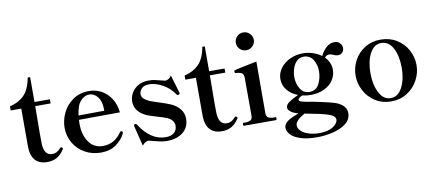

<svg xmlns="http://www.w3.org/2000/svg" viewBox="-79 -1055 3521 1558"><g transform="rotate(-10 1681.0 -276.0)"><path d="M100 -132V-451H13V-485Q84 -501 130.5 -546.5Q177 -592 195 -690H215V-485H342V-451H215L213 -220L214 -137Q219 -44 284 -44Q305 -44 320 -52Q335 -60 354 -80Q359 -86 363 -86Q367 -86 371.5 -81.5Q376 -77 376 -73Q376 -71 374 -67Q346 -24 312 -5.5Q278 13 235 13Q170 13 136 -24Q102 -61 100 -132Z M878 -118 877 -111Q854 -62 803.5 -24.5Q753 13 677 13Q604 13 545 -20Q486 -53 452.5 -110.5Q419 -168 419 -236Q419 -298 447.5 -358Q476 -418 532 -457Q588 -496 665 -496Q721 -496 768 -470Q815 -444 845.5 -396Q876 -348 883 -282L545 -280Q544 -269 544 -245Q544 -157 585 -97Q626 -37 703 -37Q797 -37 857 -125Q860 -130 866 -130Q867 -130 873 -128Q878 -125 878 -118ZM548 -315 760 -317V-334Q759 -397 730.5 -432.5Q702 -468 661 -468Q626 -468 592.5 -434.5Q559 -401 548 -315Z M978 -150 977 -155Q977 -163 985 -166Q987 -167 991 -167Q998 -167 1002 -160Q1091 -19 1216 -19Q1262 -19 1285.5 -41Q1309 -63 1309 -97Q1309 -119 1295 -138Q1281 -157 1256 -168Q1231 -179 1166 -198Q1160 -200 1130 -209Q1100 -218 1083 -227Q1042 -247 1019 -278Q996 -309 996 -351Q996 -386 1014.5 -419.5Q1033 -453 1069 -474.5Q1105 -496 1155 -496Q1184 -496 1206.5 -491.5Q1229 -487 1262 -478Q1285 -471 1290 -471Q1305 -471 1319.5 -480.5Q1334 -490 1342 -505L1386 -357L1387 -351Q1387 -345 1379 -341Q1375 -339 1371 -339Q1365 -339 1361 -345Q1322 -403 1264 -434Q1206 -465 1156 -465Q1112 -465 1092.5 -443Q1073 -421 1073 -398Q1073 -379 1086.5 -364Q1100 -349 1130 -334Q1149 -325 1204 -308Q1277 -285 1309 -270Q1352 -249 1377.5 -216Q1403 -183 1403 -138Q1403 -68 1352.5 -27.5Q1302 13 1221 13Q1193 13 1168 8Q1143 3 1109 -6Q1078 -15 1070 -15Q1056 -15 1044 -7Q1032 1 1019 16Z M1539 -132V-451H1452V-485Q1523 -501 1569.5 -546.5Q1616 -592 1634 -690H1654V-485H1781V-451H1654L1652 -220L1653 -137Q1658 -44 1723 -44Q1744 -44 1759 -52Q1774 -60 1793 -80Q1798 -86 1802 -86Q1806 -86 1810.5 -81.5Q1815 -77 1815 -73Q1815 -71 1813 -67Q1785 -24 1751 -5.5Q1717 13 1674 13Q1609 13 1575 -24Q1541 -61 1539 -132Z M1907 -673Q1907 -704 1928.5 -725.5Q1950 -747 1981 -747Q2011 -747 2033 -725.5Q2055 -704 2055 -673Q2055 -643 2033 -621.5Q2011 -600 1981 -600Q1950 -600 1928.5 -621.5Q1907 -643 1907 -673ZM1856 0Q1849 0 1849 -13Q1849 -24 1856 -24H1868Q1897 -24 1913.5 -33Q1930 -42 1930 -72L1929 -380Q1929 -411 1914 -421Q1899 -431 1864 -433Q1855 -434 1855 -448Q1855 -456 1861 -457Q1872 -461 2045 -496L2044 -72Q2044 -42 2061 -33Q2078 -24 2107 -24H2119Q2126 -24 2126 -13Q2126 0 2119 0Z M2599 -430Q2645 -384 2645 -322Q2645 -279 2620.5 -240Q2596 -201 2547.5 -176.5Q2499 -152 2431 -152Q2397 -152 2363 -160Q2347 -153 2337.5 -145Q2328 -137 2328 -131Q2328 -122 2340.5 -116Q2353 -110 2392 -103Q2433 -97 2495.5 -83.5Q2558 -70 2598 -59Q2646 -47 2676.5 -20.5Q2707 6 2707 45Q2707 98 2662.5 131.5Q2618 165 2553.5 180Q2489 195 2426 195Q2341 195 2286.5 176.5Q2232 158 2208 130.5Q2184 103 2184 75Q2184 45 2215 22.5Q2246 0 2309 -22Q2267 -33 2246 -50Q2225 -67 2225 -85Q2225 -107 2253.5 -127.5Q2282 -148 2331 -170Q2277 -190 2244.5 -230Q2212 -270 2212 -321Q2212 -371 2243 -411.5Q2274 -452 2323 -474Q2372 -496 2426 -496Q2469 -496 2509 -483Q2549 -470 2579 -447Q2599 -488 2628.5 -514.5Q2658 -541 2696 -541Q2724 -541 2740.5 -522.5Q2757 -504 2757 -483Q2757 -462 2743.5 -446.5Q2730 -431 2704 -431Q2691 -431 2669 -441Q2666 -442 2655.5 -446Q2645 -450 2636 -450Q2615 -450 2599 -430ZM2532 -332Q2532 -384 2506 -426Q2480 -468 2429 -468Q2393 -468 2370 -444Q2347 -420 2336.5 -385.5Q2326 -351 2326 -319Q2326 -263 2352.5 -220.5Q2379 -178 2427 -178Q2482 -178 2507 -226Q2532 -274 2532 -332ZM2544 30Q2489 12 2356 -12Q2277 32 2277 72Q2277 97 2299.5 118.5Q2322 140 2361.5 152.5Q2401 165 2448 165Q2499 165 2534 151.5Q2569 138 2586 118Q2603 98 2603 81Q2603 64 2587 51Q2571 38 2544 30Z M2818 -242Q2818 -308 2849 -366.5Q2880 -425 2937 -460.5Q2994 -496 3068 -496Q3142 -496 3199.5 -460.5Q3257 -425 3288.5 -366.5Q3320 -308 3320 -242Q3320 -178 3288.5 -119Q3257 -60 3199.5 -23.5Q3142 13 3068 13Q2994 13 2937 -23.5Q2880 -60 2849 -119Q2818 -178 2818 -242ZM3198 -242Q3198 -339 3164 -403.5Q3130 -468 3068 -468Q3008 -468 2974 -403Q2940 -338 2940 -242Q2940 -147 2974 -80.5Q3008 -14 3068 -14Q3129 -14 3163.5 -80.5Q3198 -147 3198 -242Z"/></g></svg>

Font: Shippori Mincho
Style: Bold
Weight: 700
Designer: FONTDASU
Foundry: FONTDASU / Google Inc. / but / Adobe
Version: Version 3.110; ttfautohint (v1.8.3)